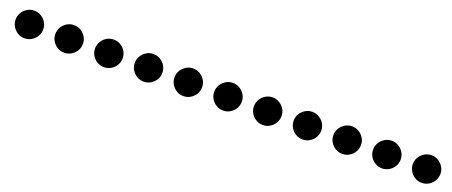

<svg xmlns="http://www.w3.org/2000/svg" viewBox="60 -1289 4281 1817"><g transform="rotate(20 2200.0 -380.0)"><path d="M80 -380Q80 -342 99 -310.5Q118 -279 149.5 -260Q181 -241 219 -241Q257 -241 288.5 -260Q320 -279 339 -310.5Q358 -342 358 -380Q358 -418 339 -449.5Q320 -481 288.5 -500Q257 -519 219 -519Q181 -519 149.5 -500Q118 -481 99 -449.5Q80 -418 80 -380Z M480 -380Q480 -342 499 -310.5Q518 -279 549.5 -260Q581 -241 619 -241Q657 -241 688.5 -260Q720 -279 739 -310.5Q758 -342 758 -380Q758 -418 739 -449.5Q720 -481 688.5 -500Q657 -519 619 -519Q581 -519 549.5 -500Q518 -481 499 -449.5Q480 -418 480 -380Z M880 -380Q880 -342 899 -310.5Q918 -279 949.5 -260Q981 -241 1019 -241Q1057 -241 1088.5 -260Q1120 -279 1139 -310.5Q1158 -342 1158 -380Q1158 -418 1139 -449.5Q1120 -481 1088.5 -500Q1057 -519 1019 -519Q981 -519 949.5 -500Q918 -481 899 -449.5Q880 -418 880 -380Z M1280 -380Q1280 -342 1299 -310.5Q1318 -279 1349.5 -260Q1381 -241 1419 -241Q1457 -241 1488.5 -260Q1520 -279 1539 -310.5Q1558 -342 1558 -380Q1558 -418 1539 -449.5Q1520 -481 1488.5 -500Q1457 -519 1419 -519Q1381 -519 1349.5 -500Q1318 -481 1299 -449.5Q1280 -418 1280 -380Z M1680 -380Q1680 -342 1699 -310.5Q1718 -279 1749.5 -260Q1781 -241 1819 -241Q1857 -241 1888.5 -260Q1920 -279 1939 -310.5Q1958 -342 1958 -380Q1958 -418 1939 -449.5Q1920 -481 1888.5 -500Q1857 -519 1819 -519Q1781 -519 1749.5 -500Q1718 -481 1699 -449.5Q1680 -418 1680 -380Z M2080 -380Q2080 -342 2099 -310.5Q2118 -279 2149.5 -260Q2181 -241 2219 -241Q2257 -241 2288.5 -260Q2320 -279 2339 -310.5Q2358 -342 2358 -380Q2358 -418 2339 -449.5Q2320 -481 2288.5 -500Q2257 -519 2219 -519Q2181 -519 2149.5 -500Q2118 -481 2099 -449.5Q2080 -418 2080 -380Z M2480 -380Q2480 -342 2499 -310.5Q2518 -279 2549.5 -260Q2581 -241 2619 -241Q2657 -241 2688.5 -260Q2720 -279 2739 -310.5Q2758 -342 2758 -380Q2758 -418 2739 -449.5Q2720 -481 2688.5 -500Q2657 -519 2619 -519Q2581 -519 2549.5 -500Q2518 -481 2499 -449.5Q2480 -418 2480 -380Z M2880 -380Q2880 -342 2899 -310.5Q2918 -279 2949.5 -260Q2981 -241 3019 -241Q3057 -241 3088.5 -260Q3120 -279 3139 -310.5Q3158 -342 3158 -380Q3158 -418 3139 -449.5Q3120 -481 3088.5 -500Q3057 -519 3019 -519Q2981 -519 2949.5 -500Q2918 -481 2899 -449.5Q2880 -418 2880 -380Z M3280 -380Q3280 -342 3299 -310.5Q3318 -279 3349.5 -260Q3381 -241 3419 -241Q3457 -241 3488.5 -260Q3520 -279 3539 -310.5Q3558 -342 3558 -380Q3558 -418 3539 -449.5Q3520 -481 3488.5 -500Q3457 -519 3419 -519Q3381 -519 3349.5 -500Q3318 -481 3299 -449.5Q3280 -418 3280 -380Z M3680 -380Q3680 -342 3699 -310.5Q3718 -279 3749.5 -260Q3781 -241 3819 -241Q3857 -241 3888.5 -260Q3920 -279 3939 -310.5Q3958 -342 3958 -380Q3958 -418 3939 -449.5Q3920 -481 3888.5 -500Q3857 -519 3819 -519Q3781 -519 3749.5 -500Q3718 -481 3699 -449.5Q3680 -418 3680 -380Z M4080 -380Q4080 -342 4099 -310.5Q4118 -279 4149.5 -260Q4181 -241 4219 -241Q4257 -241 4288.5 -260Q4320 -279 4339 -310.5Q4358 -342 4358 -380Q4358 -418 4339 -449.5Q4320 -481 4288.5 -500Q4257 -519 4219 -519Q4181 -519 4149.5 -500Q4118 -481 4099 -449.5Q4080 -418 4080 -380Z"/></g></svg>

Font: text-security-disc
Style: Regular
Weight: 400
Monospace: yes
Foundry: Oskari Noppa
Version: Version 3.000;hotconv 1.0.118;makeotfexe 2.5.65603